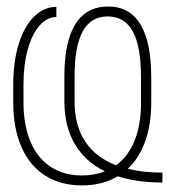

<svg xmlns="http://www.w3.org/2000/svg" viewBox="-20 -557 536 587"><path d="M339.8 -18.1Q293.9 9.8 230.5 9.8Q165 9.8 117.9 -20.3Q70.8 -50.3 45.7 -107.4Q20.5 -164.6 20.5 -245.1V-298.8Q20.5 -369.1 37.4 -422.9Q54.2 -476.6 84 -506.1Q113.8 -535.6 152.3 -536.1V-504.9Q124 -504.9 101.1 -479Q78.1 -453.1 64.9 -406Q51.8 -358.9 51.8 -298.8V-245.1Q51.8 -174.3 73.2 -123.8Q94.7 -73.2 135 -46.9Q175.3 -20.5 230.5 -20.5Q268.6 -20.5 300.8 -33.2Q240.7 -62.5 208.7 -116.5Q176.8 -170.4 176.8 -248V-324.2Q176.8 -429.2 210.4 -483.2Q244.1 -537.1 310.5 -537.1Q376.5 -537.1 409.4 -482.4Q442.4 -427.7 442.4 -320.3V-243.2Q442.4 -176.3 423.8 -124.8Q405.3 -73.2 370.6 -41Q417.5 -29.3 476.6 -29.3V1Q399.4 1 339.8 -18.1ZM335 -51.8Q372.1 -78.6 391.6 -127.2Q411.1 -175.8 411.1 -243.2V-320.3Q411.1 -415 386.2 -460.7Q361.3 -506.3 309.6 -506.8Q257.8 -506.8 232.9 -460.9Q208 -415 208 -324.2V-247.1Q208 -172.9 240.7 -124Q273.4 -75.2 335 -51.8Z"/></svg>

Font: Pretendard JP Thin
Style: Regular
Weight: 100
Designer: Base glyphs from Inter by Rasmus Andersson; Hangeul glyphs from Noto Sans CJK(Source Han Sans) by Jang Soo-young and Kan
Foundry: Kil Hyung-jin
Version: Version 1.309